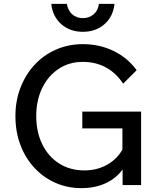

<svg xmlns="http://www.w3.org/2000/svg" viewBox="-20 -960 823 996"><path d="M712 0H616V-81Q582 -34 527 -9Q472 16 402 16Q329 16 266.5 -12Q204 -40 157.5 -90.5Q111 -141 85.5 -209Q60 -277 60 -358Q60 -438 86.5 -506Q113 -574 160 -624.5Q207 -675 271 -703Q335 -731 410 -731Q496 -731 568.5 -696Q641 -661 689 -596L619 -526Q543 -639 409 -639Q339 -639 284.5 -603Q230 -567 199 -503.5Q168 -440 168 -358Q168 -275 199.5 -211Q231 -147 287.5 -111.5Q344 -76 418 -76Q482 -76 534 -104.5Q586 -133 615 -184V-294H407V-381H712ZM410 -795Q343 -795 298 -834.5Q253 -874 246 -940H327Q332 -906 354.5 -886Q377 -866 410 -866Q443 -866 466 -886Q489 -906 493 -940H574Q567 -874 522 -834.5Q477 -795 410 -795Z"/></svg>

Font: Wix Madefor Text Medium
Style: Regular
Weight: 500
Designer: Dalton Maag Ltd
Foundry: Dalton Maag Ltd
Version: Version 3.100